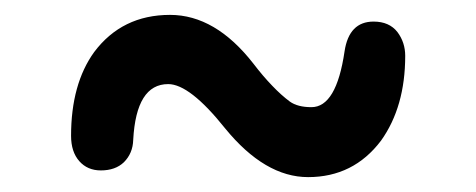

<svg xmlns="http://www.w3.org/2000/svg" viewBox="-20 -429 640 258"><path d="M394 -191Q336 -191 282.5 -256.5Q235 -316 206 -316Q163 -316 159 -241Q158.5 -223 146.5 -211Q135 -200 115.5 -200Q97.5 -200 86.5 -212.5Q75.5 -225 75.5 -246.5Q75.5 -316 106.5 -359Q144 -409 208.5 -409Q269.5 -409 320.5 -343.5Q333.5 -326.5 345.8 -313.8Q358 -301 369.5 -292.5Q380 -285 398.5 -285Q432 -285 443 -360Q449 -400 482 -400Q503 -400 514 -386Q524.5 -372 524.5 -354Q524.5 -285.5 492 -240Q455 -191 394 -191Z"/></svg>

Font: Maple Mono SC NF
Style: Regular
Weight: 400
Designer: subframe7536
Version: Version 4.2; ttfautohint (v1.8.4.7-5d5b-dirty);Nerd Fonts 6.